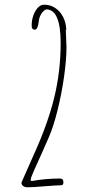

<svg xmlns="http://www.w3.org/2000/svg" viewBox="-20 -794 392 822"><path d="M71.8 -12.2Q71.8 -3.4 79.1 2.2Q86.4 7.8 96.7 7.8Q122.1 7.8 171.4 3.4Q220.7 -0.5 242.7 -1Q251.5 -1 251.5 -14.2Q251.5 -29.8 236.8 -29.8Q171.4 -29.3 116.7 -19Q111.3 -19 111.3 -23.9Q111.3 -26.9 113.8 -35.2Q121.6 -56.2 137.2 -89.8L159.7 -139.6L188.5 -205.1Q208.5 -250.5 226.1 -321Q243.7 -391.6 254.2 -465.1Q264.6 -538.6 264.6 -591.8Q264.6 -603.5 263.2 -628.4Q261.7 -653.3 261.7 -665L263.7 -667Q262.7 -696.3 250.5 -720.7Q238.3 -745.1 217 -759.5Q195.8 -773.9 168.5 -773.9Q151.9 -773.9 139.2 -757.8Q127 -742.7 121.3 -723.6Q115.7 -704.6 115.7 -687Q115.7 -679.7 116.2 -677.2Q116.7 -673.3 119.9 -670.2Q123 -667 128.9 -667Q142.1 -667 146 -703.1Q147.5 -718.8 156 -733.4Q164.6 -748 177.7 -753.9Q239.7 -753.9 239.7 -609.9Q239.7 -488.3 211.9 -375.2Q184.1 -262.2 125.5 -133.8Z"/></svg>

Font: Amatica SC
Style: Regular
Weight: 400
Version: Version 2.000